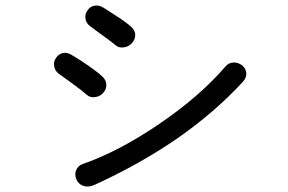

<svg xmlns="http://www.w3.org/2000/svg" viewBox="-20 -722 1040 694"><path d="M242.2 -521.5Q223.6 -534.2 207 -530.3Q191.4 -526.4 182.6 -512.7Q172.9 -499 175.8 -483.4Q177.7 -465.8 194.3 -454.1Q224.6 -432.6 243.2 -418.9Q276.4 -394.5 293 -379.9Q305.7 -368.2 324.2 -371.1Q340.8 -373 352.5 -385.7Q365.2 -399.4 364.3 -415Q364.3 -433.6 347.7 -447.3Q335.9 -459 299.8 -484.4Q267.6 -506.8 242.2 -521.5ZM355.5 -693.4Q336.9 -705.1 320.3 -701.2Q304.7 -698.2 295.9 -683.6Q286.1 -669.9 289.1 -654.3Q291 -637.7 307.6 -626L334 -606.4Q355.5 -590.8 366.2 -583Q384.8 -569.3 396.5 -559.6Q409.2 -547.9 427.7 -550.8Q444.3 -552.7 456.1 -565.4Q468.8 -579.1 468.8 -594.7Q468.8 -613.3 452.1 -627Q441.4 -636.7 416 -654.3Q401.4 -664.1 369.1 -684.6ZM858.4 -426.8Q872.1 -442.4 870.1 -459Q868.2 -474.6 855.5 -485.4Q841.8 -496.1 825.2 -496.1Q806.6 -496.1 793.9 -480.5Q702.1 -374 557.6 -275.4Q412.1 -175.8 281.2 -129.9Q261.7 -124 254.9 -106.4Q249 -90.8 255.9 -74.2Q262.7 -57.6 279.3 -50.8Q296.9 -43.9 319.3 -52.7Q480.5 -126 615.2 -217.8Q753.9 -313.5 858.4 -426.8Z"/></svg>

Font: Gungsuh
Style: Regular
Weight: 400
Version: Version 2.21